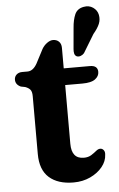

<svg xmlns="http://www.w3.org/2000/svg" viewBox="-53 -766 503 813"><g transform="rotate(-5 198.5 -359.0)"><path d="M57.5 -410 39.5 -413.5Q17 -423.5 17 -444.5Q17 -457.5 26.2 -466Q35.5 -474.5 50.5 -474.5H73Q97 -474.5 114 -505L145 -564.5Q153.5 -579 166.8 -588.5Q180 -598 192 -598Q207.5 -598 217.2 -588.5Q227 -579 227 -561.5V-474.5H338Q371.5 -474.5 371.5 -447Q371.5 -428.5 354.5 -416Q337.5 -403.5 300 -403.5H227V-154Q227 -90 279 -90Q298 -90 311 -98.2Q324 -106.5 333.5 -114.5Q343 -122.5 352.5 -122Q360.5 -121.5 366 -114.2Q371.5 -107 370 -95Q369 -67.5 349.5 -43.5Q330 -19.5 298 -4.5Q266 10.5 227 10.5Q160.5 10.5 123.2 -22.5Q86 -55.5 86 -123V-368.5Q86 -388 78.8 -396.5Q71.5 -405 57.5 -410ZM283.5 -642Q286 -675.5 296 -698.5Q306 -721.5 333.5 -726.5Q356.5 -731 373.8 -719Q391 -707 395 -687.5Q399 -667.5 391.5 -649.2Q384 -631 365 -608.5L318 -531Q312 -524 303.2 -520.8Q294.5 -517.5 286.5 -520.5Q278.5 -524.5 276.5 -533.2Q274.5 -542 275.5 -552Z"/></g></svg>

Font: Fraunces 9pt SuperSoft SemiBold
Style: Regular
Weight: 600
Version: Version 1.000;[0bf87f6ff]